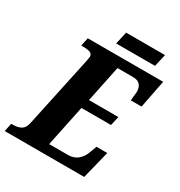

<svg xmlns="http://www.w3.org/2000/svg" viewBox="-219 -990 1054 1125"><g transform="rotate(30 308.0 -427.5)"><path d="M-10 -56H2Q35 -56 56 -68Q77 -80 85 -114L188 -596Q193 -621 193 -626Q193 -645 176.5 -651.5Q160 -658 128 -658H116L128 -714H638L601 -525H528Q534 -579 534 -586Q534 -615 519 -632.5Q504 -650 471 -650H366L315 -404H514L500 -342H300L242 -64H370Q410 -64 436 -87Q462 -110 474 -146L490 -189H563L516 0H-22ZM306 -855H569L550 -771H287Z"/></g></svg>

Font: Noto Serif NarrowExtraBold
Style: Italic
Weight: 800
Width: 4
Italic angle: -12°
Designer: Monotype Design Team
Foundry: Monotype Imaging Inc.
Version: Version 1.001